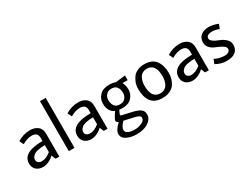

<svg xmlns="http://www.w3.org/2000/svg" viewBox="-66 -1433 3141 2391"><g transform="rotate(-30 1504.5 -238.0)"><path d="M322 -273V-317Q322 -398 238 -398Q172 -398 100 -355L71 -415Q155 -468 252 -468Q320 -468 363.5 -433.5Q407 -399 407 -327V0H353L328 -60Q296 -27 252 -7.5Q208 12 172 12Q110 12 73 -22Q36 -56 36 -111Q36 -273 322 -273ZM191 -58Q254 -58 322 -114V-214Q196 -212 156 -176Q137 -159 130.5 -145.5Q124 -132 124 -110.5Q124 -89 142.5 -73.5Q161 -58 191 -58Z M543 -718H625V0H543Z M1015 -273V-317Q1015 -398 931 -398Q865 -398 793 -355L764 -415Q848 -468 945 -468Q1013 -468 1056.5 -433.5Q1100 -399 1100 -327V0H1046L1021 -60Q989 -27 945 -7.5Q901 12 865 12Q803 12 766 -22Q729 -56 729 -111Q729 -273 1015 -273ZM884 -58Q947 -58 1015 -114V-214Q889 -212 849 -176Q830 -159 823.5 -145.5Q817 -132 817 -110.5Q817 -89 835.5 -73.5Q854 -58 884 -58Z M1389 -129Q1366 -129 1345 -132Q1320 -84 1320 -69Q1320 -62 1338 -57L1460 -30Q1545 -11 1581 14.5Q1617 40 1617 90Q1617 140 1582 174Q1514 242 1382 242Q1301 242 1242 212Q1183 182 1183 126Q1183 70 1263 -3Q1233 -14 1233 -36Q1233 -58 1292 -145Q1206 -182 1206 -300Q1206 -366 1252.5 -415.5Q1299 -465 1389 -465Q1441 -465 1480 -450L1620 -466V-399H1545Q1571 -357 1571 -292.5Q1571 -228 1525 -178.5Q1479 -129 1389 -129ZM1491 -285Q1491 -409 1390 -409Q1350 -409 1325 -388Q1286 -354 1286 -303.5Q1286 -253 1310 -219Q1334 -185 1387 -185Q1440 -185 1465.5 -217.5Q1491 -250 1491 -285ZM1263 113Q1263 145 1298 162Q1333 179 1389 179Q1445 179 1493 156.5Q1541 134 1541 95Q1541 75 1518 62.5Q1495 50 1438 38L1321 12Q1263 70 1263 113Z M1896 -403Q1858 -403 1830.5 -386Q1803 -369 1790 -342Q1766 -291 1766 -233Q1766 -53 1891 -53Q1929 -53 1956 -70Q1983 -87 1997 -114Q2021 -164 2021 -223Q2021 -403 1896 -403ZM1896 -468Q2007 -468 2058 -399Q2109 -330 2109 -219Q2109 -139 2067 -71Q2044 -34 1998 -11Q1952 12 1888 12Q1778 12 1728 -54Q1678 -120 1678 -231Q1678 -296 1698.5 -341Q1719 -386 1742 -410.5Q1765 -435 1805 -451.5Q1845 -468 1896 -468Z M2472 -273V-317Q2472 -398 2388 -398Q2322 -398 2250 -355L2221 -415Q2305 -468 2402 -468Q2470 -468 2513.5 -433.5Q2557 -399 2557 -327V0H2503L2478 -60Q2446 -27 2402 -7.5Q2358 12 2322 12Q2260 12 2223 -22Q2186 -56 2186 -111Q2186 -273 2472 -273ZM2341 -58Q2404 -58 2472 -114V-214Q2346 -212 2306 -176Q2287 -159 2280.5 -145.5Q2274 -132 2274 -110.5Q2274 -89 2292.5 -73.5Q2311 -58 2341 -58Z M2931 -376Q2880 -398 2835 -398Q2748 -398 2748 -345Q2748 -299 2864 -256Q2907 -240 2943.5 -206Q2980 -172 2980 -124Q2980 -55 2935 -21.5Q2890 12 2810 12Q2730 12 2654 -32L2679 -94Q2742 -58 2822 -58Q2856 -58 2877 -72.5Q2898 -87 2898 -112Q2898 -137 2874 -155Q2850 -173 2816 -187Q2782 -201 2748 -217.5Q2714 -234 2690 -264Q2666 -294 2666 -335Q2666 -399 2709.5 -433.5Q2753 -468 2820 -468Q2887 -468 2956 -438Z"/></g></svg>

Font: Average Sans
Style: Regular
Weight: 400
Designer: Eduardo Rodriguez Tunni
Foundry: Eduardo Rodriguez Tunni
Version: Version 1.001